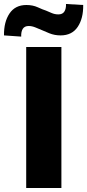

<svg xmlns="http://www.w3.org/2000/svg" viewBox="-59 -940 436 960"><path d="M72 0V-705H248V0ZM47 -757 -39 -763Q-40 -830 -11.5 -872.5Q17 -915 73 -915Q105 -915 130 -903.5Q155 -892 171 -887Q183 -882 199 -875Q215 -868 233 -868Q254 -868 263 -882.5Q272 -897 271 -920L357 -915Q358 -848 329.5 -805.5Q301 -763 244 -763Q214 -763 188 -773.5Q162 -784 149 -790Q137 -795 119 -802.5Q101 -810 85 -810Q64 -810 55 -796Q46 -782 47 -757Z"/></svg>

Font: Nunito Sans 7pt Condensed Black
Style: Regular
Weight: 900
Width: 3
Designer: Vernon Adams
Foundry: Vernon Adams
Version: Version 3.101;gftools[0.9.27]